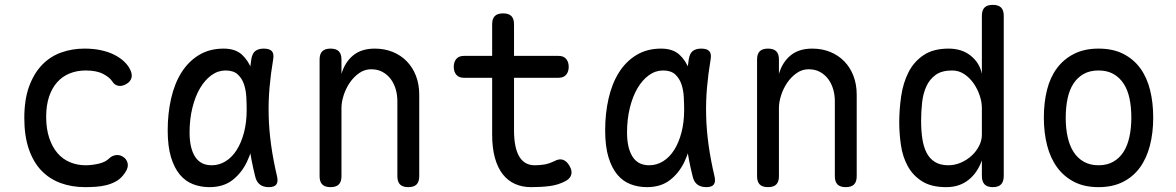

<svg xmlns="http://www.w3.org/2000/svg" viewBox="-20 -760 4840 790"><path d="M80 -274Q80 -351 100 -405Q120 -459 153.5 -493.5Q187 -528 232 -544Q277 -560 327 -560Q365 -560 395 -553.5Q425 -547 447.5 -536Q470 -525 486 -511Q502 -497 511 -482Q525 -459 521.5 -442Q518 -425 501 -415Q483 -404 467 -407Q451 -410 442 -425Q431 -442 404 -456Q377 -470 333 -470Q297 -470 267 -458Q237 -446 215.5 -422Q194 -398 182 -362.5Q170 -327 170 -279Q170 -230 182.5 -192.5Q195 -155 216.5 -130Q238 -105 268 -92.5Q298 -80 332 -80Q358 -80 386 -86.5Q414 -93 429 -108Q441 -120 458.5 -122Q476 -124 493 -110Q499 -104 502.5 -96.5Q506 -89 506 -80Q506 -71 501 -60.5Q496 -50 486 -38Q473 -22 455 -12.5Q437 -3 416.5 2Q396 7 374 8.5Q352 10 330 10Q275 10 229 -7Q183 -24 150 -58.5Q117 -93 98.5 -147Q80 -201 80 -274Z M842 10Q806 10 774.5 -2Q743 -14 720 -41.5Q697 -69 683.5 -113.5Q670 -158 670 -224Q670 -293 684 -354.5Q698 -416 726.5 -461.5Q755 -507 798.5 -533.5Q842 -560 900 -560Q948 -560 975 -535.5Q1002 -511 1015.5 -473.5Q1029 -436 1032 -391.5Q1035 -347 1035 -308Q1035 -253 1026.5 -196.5Q1018 -140 996 -94Q974 -48 936.5 -19Q899 10 842 10ZM851 -80Q882 -80 908.5 -96.5Q935 -113 954 -143Q973 -173 984 -215Q995 -257 995 -308Q995 -332 993.5 -360.5Q992 -389 984 -413Q976 -437 958.5 -453.5Q941 -470 908 -470Q877 -470 850 -450.5Q823 -431 803 -397Q783 -363 771.5 -316Q760 -269 760 -215Q760 -151 782.5 -115.5Q805 -80 851 -80ZM1014 -516Q1018 -541 1031 -550.5Q1044 -560 1065 -560Q1089 -560 1098.5 -549.5Q1108 -539 1104 -516Q1094 -457 1089 -399.5Q1084 -342 1085.5 -283.5Q1087 -225 1095.5 -163.5Q1104 -102 1120 -34Q1125 -12 1117 -1Q1109 10 1086 10Q1063 10 1049 -1Q1035 -12 1030 -34Q1013 -102 1005 -163.5Q997 -225 996 -283.5Q995 -342 1000 -399.5Q1005 -457 1014 -516Z M1385 -35Q1385 -12 1374 -1Q1363 10 1340 10Q1317 10 1306 -1Q1295 -12 1295 -35V-515Q1295 -538 1306 -549Q1317 -560 1340 -560Q1363 -560 1374 -549Q1385 -538 1385 -515V-456Q1399 -504 1433 -532Q1467 -560 1522 -560Q1562 -560 1595.5 -546.5Q1629 -533 1653.5 -508Q1678 -483 1691.5 -448Q1705 -413 1705 -370V-35Q1705 -12 1694 -1Q1683 10 1660 10Q1637 10 1626 -1Q1615 -12 1615 -35V-344Q1615 -370 1608 -393.5Q1601 -417 1587.5 -435Q1574 -453 1554 -464Q1534 -475 1507 -475Q1480 -475 1457.5 -459Q1435 -443 1419 -419.5Q1403 -396 1394 -368Q1385 -340 1385 -316Z M2279 -530Q2299 -530 2309.5 -517.5Q2320 -505 2320 -485Q2320 -465 2309.5 -452.5Q2299 -440 2279 -440H1888Q1868 -440 1857.5 -452.5Q1847 -465 1847 -485Q1847 -505 1857.5 -517.5Q1868 -530 1888 -530ZM2261 -97Q2281 -108 2296.5 -102.5Q2312 -97 2323 -78Q2335 -58 2330.5 -41.5Q2326 -25 2307 -15Q2277 1 2242 5.5Q2207 10 2165 10Q2129 10 2099.5 -3Q2070 -16 2049 -42.5Q2028 -69 2016.5 -110Q2005 -151 2005 -207V-660Q2005 -683 2016 -694Q2027 -705 2050 -705Q2073 -705 2084 -694Q2095 -683 2095 -660V-224Q2095 -152 2116.5 -116Q2138 -80 2180 -80Q2200 -80 2219 -83Q2238 -86 2261 -97Z M2642 10Q2606 10 2574.5 -2Q2543 -14 2520 -41.5Q2497 -69 2483.5 -113.5Q2470 -158 2470 -224Q2470 -293 2484 -354.5Q2498 -416 2526.5 -461.5Q2555 -507 2598.5 -533.5Q2642 -560 2700 -560Q2748 -560 2775 -535.5Q2802 -511 2815.5 -473.5Q2829 -436 2832 -391.5Q2835 -347 2835 -308Q2835 -253 2826.5 -196.5Q2818 -140 2796 -94Q2774 -48 2736.5 -19Q2699 10 2642 10ZM2651 -80Q2682 -80 2708.5 -96.5Q2735 -113 2754 -143Q2773 -173 2784 -215Q2795 -257 2795 -308Q2795 -332 2793.5 -360.5Q2792 -389 2784 -413Q2776 -437 2758.5 -453.5Q2741 -470 2708 -470Q2677 -470 2650 -450.5Q2623 -431 2603 -397Q2583 -363 2571.5 -316Q2560 -269 2560 -215Q2560 -151 2582.5 -115.5Q2605 -80 2651 -80ZM2814 -516Q2818 -541 2831 -550.5Q2844 -560 2865 -560Q2889 -560 2898.5 -549.5Q2908 -539 2904 -516Q2894 -457 2889 -399.5Q2884 -342 2885.5 -283.5Q2887 -225 2895.5 -163.5Q2904 -102 2920 -34Q2925 -12 2917 -1Q2909 10 2886 10Q2863 10 2849 -1Q2835 -12 2830 -34Q2813 -102 2805 -163.5Q2797 -225 2796 -283.5Q2795 -342 2800 -399.5Q2805 -457 2814 -516Z M3185 -35Q3185 -12 3174 -1Q3163 10 3140 10Q3117 10 3106 -1Q3095 -12 3095 -35V-515Q3095 -538 3106 -549Q3117 -560 3140 -560Q3163 -560 3174 -549Q3185 -538 3185 -515V-456Q3199 -504 3233 -532Q3267 -560 3322 -560Q3362 -560 3395.5 -546.5Q3429 -533 3453.5 -508Q3478 -483 3491.5 -448Q3505 -413 3505 -370V-35Q3505 -12 3494 -1Q3483 10 3460 10Q3437 10 3426 -1Q3415 -12 3415 -35V-344Q3415 -370 3408 -393.5Q3401 -417 3387.5 -435Q3374 -453 3354 -464Q3334 -475 3307 -475Q3280 -475 3257.5 -459Q3235 -443 3219 -419.5Q3203 -396 3194 -368Q3185 -340 3185 -316Z M4065 10Q4042 10 4031 -1.5Q4020 -13 4020 -36V-100Q4011 -75 3997.5 -55Q3984 -35 3966 -20.5Q3948 -6 3925 2Q3902 10 3873 10Q3812 10 3774 -14Q3736 -38 3715 -76.5Q3694 -115 3687 -162.5Q3680 -210 3680 -256Q3680 -310 3688 -364.5Q3696 -419 3718 -462.5Q3740 -506 3780 -533Q3820 -560 3883 -560Q3938 -560 3974.5 -530.5Q4011 -501 4020 -456V-695Q4020 -718 4031 -729Q4042 -740 4065 -740Q4088 -740 4099 -729Q4110 -718 4110 -695V-36Q4110 -13 4099 -1.5Q4088 10 4065 10ZM3882 -80Q3909 -80 3934 -91Q3959 -102 3978 -119.5Q3997 -137 4008.5 -159.5Q4020 -182 4020 -206V-316Q4020 -340 4011 -367Q4002 -394 3986 -417Q3970 -440 3947.5 -455Q3925 -470 3898 -470Q3855 -470 3830 -452Q3805 -434 3791.5 -404.5Q3778 -375 3774 -337.5Q3770 -300 3770 -262Q3770 -223 3775 -189.5Q3780 -156 3792.5 -131.5Q3805 -107 3827 -93.5Q3849 -80 3882 -80Z M4500 10Q4442 10 4400 -11.5Q4358 -33 4330 -71Q4302 -109 4288.5 -161.5Q4275 -214 4275 -276Q4275 -338 4288 -390Q4301 -442 4329 -479.5Q4357 -517 4399.5 -538.5Q4442 -560 4500 -560Q4559 -560 4601.5 -538.5Q4644 -517 4671.5 -479.5Q4699 -442 4712 -390Q4725 -338 4725 -276Q4725 -214 4711.5 -161.5Q4698 -109 4670.5 -71Q4643 -33 4600.5 -11.5Q4558 10 4500 10ZM4500 -80Q4535 -80 4560.5 -94.5Q4586 -109 4602.5 -134.5Q4619 -160 4627 -196.5Q4635 -233 4635 -276Q4635 -319 4627.5 -354.5Q4620 -390 4603.5 -415.5Q4587 -441 4561.5 -455.5Q4536 -470 4500 -470Q4464 -470 4438.5 -455.5Q4413 -441 4396.5 -415.5Q4380 -390 4372.5 -354Q4365 -318 4365 -275Q4365 -232 4373 -196Q4381 -160 4397.5 -134.5Q4414 -109 4439.5 -94.5Q4465 -80 4500 -80Z"/></svg>

Font: Maple Mono
Style: Regular
Weight: 400
Monospace: yes
Designer: subframe7536
Version: Version 7.300